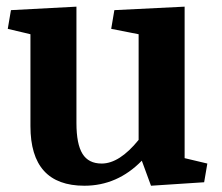

<svg xmlns="http://www.w3.org/2000/svg" viewBox="-20 -561 683 591"><path d="M239.7 10.7Q73.7 10.7 73.7 -172.9V-455.6L3.9 -472.2L13.7 -529.8L215.3 -540.5V-182.1Q215.3 -117.7 233.9 -87.6Q252.4 -57.6 293 -57.6Q347.7 -57.6 406.7 -130.4V-455.6L322.3 -472.2L332 -529.8L548.3 -540.5V-74.2L618.2 -57.6L608.4 0L444.8 10.7L416.5 -66.4Q341.3 10.7 239.7 10.7Z"/></svg>

Font: NoticiaText-Bold
Style: Bold
Weight: 700
Designer: JM Sole
Foundry: JM Sole
Version: Version 1.003